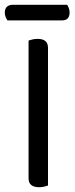

<svg xmlns="http://www.w3.org/2000/svg" viewBox="-29 -775 311 800"><path d="M171 -2Q166 0 156 2.5Q146 5 134 5Q90 5 90 -32V-606Q95 -608 105.5 -610.5Q116 -613 128 -613Q171 -613 171 -576ZM2 -690Q-2 -696 -5.5 -704Q-9 -712 -9 -722Q-9 -739 0 -747Q9 -755 23 -755H251Q255 -749 258 -740.5Q261 -732 261 -723Q261 -690 229 -690Z"/></svg>

Font: Baloo Chettan 2
Style: Regular
Weight: 400
Designer: Maithili Shingre, Unnati Kotecha and Ek Type
Foundry: Ek Type
Version: Version 1.640;hotconv 1.0.111;makeotfexe 2.5.65597; ttfautoh